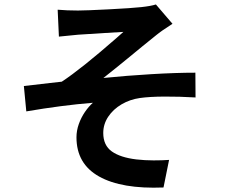

<svg xmlns="http://www.w3.org/2000/svg" viewBox="-20 -790 1017 868"><path d="M332.5 -742.4Q366.9 -742.4 471.9 -747.8Q576.9 -753.2 618.2 -757.8Q662.1 -762.5 684.8 -769.8L759.8 -682.4Q708.7 -649.9 684.8 -629.9Q655.8 -606.9 624 -580.8Q592.3 -554.7 559.3 -527.6Q529.8 -503.7 501.6 -480.7Q473.4 -457.8 447.5 -437.5Q551.8 -448 664.1 -454.7Q776.4 -461.4 863.3 -461.4L864 -349.4Q790.3 -353.8 723.1 -353.4Q656 -353 612.5 -346.9Q567.6 -340.6 529.7 -318.4Q491.7 -296.1 469.2 -262.3Q446.8 -228.5 446.8 -189Q446.8 -132.8 485.6 -105.3Q524.4 -77.9 596.4 -69.3Q635 -64.9 674.4 -64.9Q713.9 -64.9 744.4 -67.1L719.2 57.6Q530 65.2 427.9 7.9Q325.7 -49.3 325.7 -169.2Q325.7 -199.2 336.2 -228.9Q346.7 -258.5 363.8 -283.6Q380.9 -308.6 399.9 -325.4Q259.8 -314 98.9 -286.4L87.9 -401.1Q119.4 -404.3 206.3 -414.8L259.3 -420.7Q346.9 -478.3 508.1 -619.4L537.8 -645.8L455.3 -640.9Q379.4 -636.5 333 -633.1L246.3 -624.5L240.7 -746.1Q282.2 -742.4 332.5 -742.4Z"/></svg>

Font: Min Sans VF VF
Style: Regular
Weight: 400
Designer: Jinseong-Kim, NotoSansCJK, Nunito
Foundry: Jinseong-Kim
Version: Version 1.420;Glyphs 3.1.2 (3151)